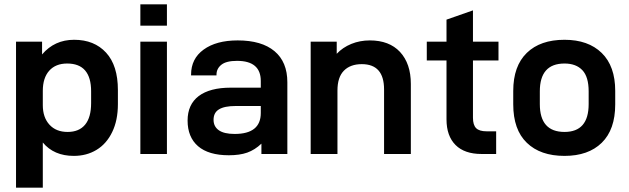

<svg xmlns="http://www.w3.org/2000/svg" viewBox="-20 -713 2914 889"><path d="M54.2 -520H174.8V-460.9Q232.4 -528.8 323.2 -528.8Q416.5 -528.8 471.2 -469.2Q525.9 -409.7 525.9 -295.9V-231Q525.9 -155.8 499.5 -101.6Q473.1 -46.9 426.8 -19Q380.9 8.8 321.8 8.8Q229.5 8.8 178.2 -53.2V155.8H54.2ZM401.9 -235.8V-290Q401.9 -418.9 291 -418.9Q237.8 -418.9 208 -385.7Q178.2 -352.5 178.2 -292V-226.1Q178.2 -169.4 209 -135.7Q239.7 -102.1 293 -102.1Q346.2 -102.1 374 -135.7Q401.9 -169.4 401.9 -235.8Z M629.9 -692.9H752.9V-594.2H629.9ZM629.9 -520H752.9V0H629.9Z M1310.5 -332V0H1190.4V-47.9Q1160.2 -19 1124.5 -6.3Q1089.8 5.9 1039.6 5.9Q945.8 5.9 897 -36.1Q848.6 -78.1 848.6 -154.8Q848.6 -229 899.9 -268.1Q951.7 -307.1 1048.3 -307.1H1187.5V-337.9Q1187.5 -431.2 1077.6 -431.2Q1027.3 -431.2 1004.9 -413.1Q982.4 -395 982.4 -367.2V-363.8H864.7V-367.2Q864.7 -441.4 922.9 -483.4Q981.4 -525.9 1080.6 -525.9Q1191.4 -525.9 1251 -476.1Q1310.5 -426.3 1310.5 -332ZM1187.5 -189.9V-222.2H1071.3Q1019 -222.2 993.7 -206.5Q968.8 -191.4 968.8 -158.2Q968.8 -127 993.2 -109.9Q1017.6 -92.8 1066.4 -92.8Q1187.5 -92.8 1187.5 -189.9Z M1418.5 -520H1539.1V-463.9Q1566.4 -493.2 1606.9 -509.8Q1646.5 -525.9 1692.4 -525.9Q1782.2 -525.9 1832 -472.7Q1882.3 -418.5 1882.3 -324.2V0H1758.3V-298.8Q1758.3 -416 1655.3 -416Q1602.1 -416 1572.3 -385.7Q1542.5 -355.5 1542.5 -293.9V0H1418.5Z M2169.9 -433.1V-168Q2169.9 -134.3 2184.6 -119.6Q2199.2 -105 2232.9 -105H2277.3V0H2210Q2130.9 0 2089.4 -41.5Q2047.4 -83.5 2047.4 -160.2V-433.1H1956.1V-520H2047.4V-622.1L2169.9 -665V-520H2288.1V-433.1Z M2419.4 -51.8Q2356.4 -112.3 2356.4 -230V-292Q2356.4 -407.2 2419.4 -468.3Q2481.9 -528.8 2593.8 -528.8Q2703.6 -528.8 2766.1 -467.8Q2828.6 -406.7 2828.6 -292V-230Q2828.6 -112.8 2766.1 -51.8Q2704.1 8.8 2593.8 8.8Q2481.9 8.8 2419.4 -51.8ZM2705.6 -231V-290Q2705.6 -356.9 2676.8 -387.7Q2647.5 -418.9 2593.8 -418.9Q2479.5 -418.9 2479.5 -290V-231Q2479.5 -102.1 2593.8 -102.1Q2705.6 -102.1 2705.6 -231Z"/></svg>

Font: D-DIN Exp
Style: DINExp-Bold
Weight: 700
Width: 7
Designer: Charles Nix
Foundry: Datto Inc.
Version: Version 1.00